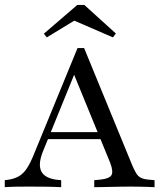

<svg xmlns="http://www.w3.org/2000/svg" viewBox="-23 -776 677 796"><path d="M154.8 -147.6Q133.9 -95.2 148 -66.1Q162.1 -37.1 213.7 -30.6L230.6 -29V0Q199.2 -1.6 164.1 -2Q129 -2.4 97.6 -2.4Q67.7 -2.4 42.7 -2Q17.7 -1.6 -3.2 0V-29L9.7 -30.6Q37.1 -34.7 55.2 -45.2Q73.4 -55.6 88.3 -77.8Q103.2 -100 118.5 -138.7L298.4 -576.6H325.8L523.4 -95.2Q533.1 -71.8 541.1 -58.5Q549.2 -45.2 560.9 -39.1Q572.6 -33.1 591.1 -31.5L617.7 -29V0Q604.8 -0.8 588.7 -1.2Q572.6 -1.6 555.2 -2Q537.9 -2.4 520.2 -2.4H517.7Q496.8 -2.4 475.8 -2Q454.8 -1.6 435.1 -1.2Q415.3 -0.8 398 -0.4Q380.6 0 367.7 0V-29L394.4 -31.5Q430.6 -35.5 439.1 -50Q447.6 -64.5 433.9 -100.8L279 -479L295.2 -492.7ZM158.1 -199.2 170.2 -228.2H425.8L437.1 -199.2ZM171 -621 158.9 -636.3 297.6 -755.6H326.6L457.3 -637.1L445.2 -621L257.3 -702.4L311.3 -706.5Z"/></svg>

Font: Playfair 5pt SemiExpanded Light
Style: Regular
Weight: 400
Version: Version 2.203